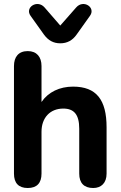

<svg xmlns="http://www.w3.org/2000/svg" viewBox="-20 -934 604 962"><path d="M119 8C165 8 188 -17 188 -64V-274C188 -344 231 -390 297 -390C351 -390 377 -360 377 -289V-64C377 -17 401 8 447 8C487 8 514 -17 514 -64V-296C514 -434 463 -500 346 -500C279 -500 222 -473 188 -423V-603C188 -649 164 -678 119 -678C73 -678 50 -649 50 -603V-64C50 -17 73 8 119 8ZM282 -717C316 -717 343 -731 364 -761L431 -855C461 -897 398 -938 362 -897L282 -806L203 -897C167 -938 103 -897 133 -855L200 -761C222 -731 248 -717 282 -717Z"/></svg>

Font: SN Pro
Style: Bold
Weight: 700
Designer: Tobias Whetton
Foundry: Supernotes
Version: Version 1.003;Glyphs 3.3 (3324)